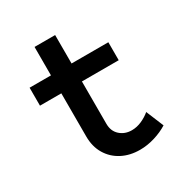

<svg xmlns="http://www.w3.org/2000/svg" viewBox="-162 -802 885 931"><g transform="rotate(-30 281.0 -336.0)"><path d="M356 7.8Q299.8 7.8 255.9 -15.1Q211.9 -38.1 186.8 -80.1Q161.6 -122.1 161.6 -179.2V-680.2H276.9V-183.1Q276.9 -142.1 303.5 -118.2Q330.1 -94.2 369.1 -94.2Q397 -94.2 424.6 -106.4Q452.1 -118.7 472.7 -136.2L513.2 -38.1Q480.5 -17.6 439 -4.9Q397.5 7.8 356 7.8ZM42 -420.4V-521H482.9V-420.4Z"/></g></svg>

Font: Reddit Mono SemiBold
Style: Regular
Weight: 600
Monospace: yes
Designer: Stephen Hutchings
Foundry: Reddit
Version: Version 1.014